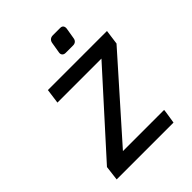

<svg xmlns="http://www.w3.org/2000/svg" viewBox="-200 -805 910 910"><g transform="rotate(-45 255.0 -349.5)"><path d="M277 -619C275 -605 284 -596 298 -596H348C362 -596 372 -604 374 -619L383 -673C385 -687 379 -698 364 -698H314C298 -698 288 -688 286 -673ZM45 -1H426C426 -1 438 -74 437 -75H161L500 -457L510 -531H114L104 -457H399L54 -75Z"/></g></svg>

Font: Exo
Style: Regular Italic
Weight: 400
Designer: Natanael Gama
Version: Version 1.00